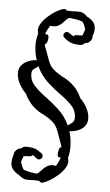

<svg xmlns="http://www.w3.org/2000/svg" viewBox="-53 -647 468 814"><g transform="rotate(5 180.5 -240.0)"><path d="M162 130Q161 130 160 130.5Q159 131 157 131Q149 131 145 124H140Q136 124 132.5 124Q129 124 124 123Q116 124 107.5 124Q99 124 94 124Q83 124 74 119Q65 114 57 107Q42 99 31.5 87Q21 75 21 59Q21 38 27 25V23Q27 12 36.5 3Q46 -6 56 -6Q59 -9 64 -12Q69 -15 76 -15Q102 -15 115.5 -10Q129 -5 145 8Q150 12 150 19Q150 25 145.5 29.5Q141 34 135 34Q131 34 126 31Q115 20 107 18Q103 24 95 24Q87 24 81 24.5Q75 25 70 26Q67 32 65 38.5Q63 45 61 51Q63 58 66.5 66.5Q70 75 75 83Q88 88 103.5 90.5Q119 93 130 95Q137 93 141.5 88Q146 83 159 70Q165 64 174.5 58.5Q184 53 197 53Q202 53 210 55Q221 37 227 19L226 17Q213 21 213 4Q213 -2 216 -14Q217 -24 226 -26Q226 -30 224 -34.5Q222 -39 220 -46Q209 -78 202 -96Q195 -114 183 -126.5Q171 -139 143 -155Q85 -180 58 -236Q57 -237 57 -238Q57 -239 56 -240Q39 -256 27 -279Q15 -302 15 -324Q15 -345 27 -358Q39 -371 56 -377.5Q73 -384 87 -384H90Q79 -415 79 -453Q79 -464 81 -475.5Q83 -487 86 -498Q84 -502 84 -505Q81 -522 91.5 -539Q102 -556 119 -571.5Q136 -587 153.5 -597Q171 -607 182 -610Q184 -610 185 -610.5Q186 -611 187 -611Q196 -611 199 -604L204 -605Q208 -605 211.5 -604.5Q215 -604 219 -604Q227 -605 235.5 -605Q244 -605 250 -605Q271 -605 286 -587Q302 -580 312.5 -568Q323 -556 323 -539Q323 -529 321 -520.5Q319 -512 316 -505L317 -503Q317 -493 308 -483.5Q299 -474 288 -475Q284 -471 279.5 -468Q275 -465 268 -465Q243 -465 228.5 -470.5Q214 -476 199 -489Q193 -494 193 -500Q193 -506 197.5 -510.5Q202 -515 207 -515Q213 -515 217 -511Q223 -507 227.5 -504Q232 -501 237 -499Q241 -505 249 -505Q257 -505 263.5 -505Q270 -505 274 -506Q276 -513 278.5 -519.5Q281 -526 283 -531Q282 -538 278 -547.5Q274 -557 269 -564Q256 -569 240.5 -571.5Q225 -574 214 -575Q207 -574 202.5 -569Q198 -564 185 -551Q178 -544 169 -539Q160 -534 147 -534Q138 -534 134 -535Q129 -527 124 -518Q119 -509 116 -499L117 -497Q122 -499 126.5 -496Q131 -493 131 -483Q131 -477 128 -466Q125 -458 118 -454Q118 -449 124 -435Q136 -403 142.5 -385Q149 -367 161.5 -354.5Q174 -342 201 -326Q261 -299 286 -244Q287 -243 287 -241Q304 -225 316.5 -202Q329 -179 329 -156Q329 -136 317 -122.5Q305 -109 288 -103Q271 -97 257 -97H254Q259 -81 261.5 -64.5Q264 -48 264 -28Q264 -6 258 17Q260 23 260 24Q263 41 252.5 58.5Q242 76 225 91Q208 106 190.5 116.5Q173 127 162 130ZM245 -120 248 -123Q259 -130 265.5 -136Q272 -142 272 -156Q272 -185 252.5 -206Q233 -227 204 -247.5Q175 -268 146 -294.5Q117 -321 99 -360L96 -357Q86 -350 79 -344.5Q72 -339 72 -325Q72 -297 91.5 -275.5Q111 -254 140 -233Q169 -212 198 -185.5Q227 -159 245 -120Z"/></g></svg>

Font: RU Serius
Style: Regular
Weight: 400
Designer: Robert E. Leuschke
Foundry: Robert E. Leuschke
Version: Version 1.011; ttfautohint (v1.8.3)